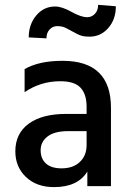

<svg xmlns="http://www.w3.org/2000/svg" viewBox="-20 -765 539 789"><path d="M335.9 -226.1V-168.9Q335.9 -126 308.3 -99.6Q280.8 -73.2 232.9 -73.2Q190.9 -73.2 168.9 -93Q147 -112.8 147 -147.9Q147 -182.1 175.3 -204.1Q203.6 -226.1 259.8 -226.1ZM81.1 -386.2Q147 -431.2 228 -431.2Q286.1 -431.2 311 -404.5Q335.9 -377.9 335.9 -326.2V-296.9H252Q152.8 -296.9 97.9 -256.6Q43 -216.3 43 -143.1Q43 -79.1 86.7 -37.6Q130.4 3.9 202.1 3.9Q299.8 3.9 338.9 -60.1V0H436V-321.8Q436 -515.1 236.8 -515.1Q140.1 -515.1 81.1 -481ZM456.1 -739.3 383.3 -745.1Q383.3 -722.2 370.1 -708.3Q356.9 -694.3 338.4 -694.3Q313 -694.3 273.7 -716.3Q234.4 -738.3 206.5 -738.3Q160.2 -738.3 129.2 -701.7Q98.1 -665 98.1 -611.3L170.9 -607.4Q170.9 -629.9 183.8 -643.8Q196.8 -657.7 215.3 -657.7Q228 -657.7 238.5 -654.8Q249 -651.9 274.7 -637.2Q300.3 -622.6 314.2 -618.4Q328.1 -614.3 347.2 -614.3Q394 -614.3 425 -649.9Q456.1 -685.5 456.1 -739.3Z"/></svg>

Font: FAU Chimera Medium
Style: Regular
Weight: 500
Version: Version 1.002;hotconv 1.0.117;makeotfexe 2.5.65602